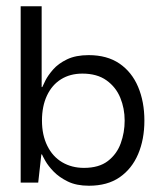

<svg xmlns="http://www.w3.org/2000/svg" viewBox="-20 -583 516 613"><path d="M264 10Q224 10 196.5 -3.5Q169 -17 151.5 -35Q134 -53 125 -69Q116 -85 114 -90H112L102 0H46V-563H113V-305H115Q117 -310 125 -326Q133 -342 149.5 -361Q166 -380 194 -393.5Q222 -407 263 -407Q322 -407 361.5 -380Q401 -353 421 -305.5Q441 -258 441 -198Q441 -138 421 -91Q401 -44 362 -17Q323 10 264 10ZM248 -47Q296 -47 324.5 -69Q353 -91 365.5 -125.5Q378 -160 378 -198Q378 -237 364 -271Q350 -305 320 -326.5Q290 -348 243 -348Q204 -348 175 -330Q146 -312 130 -278Q114 -244 114 -198Q114 -152 131 -117.5Q148 -83 178.5 -65Q209 -47 248 -47Z"/></svg>

Font: Darker Grotesque Medium
Style: Regular
Weight: 500
Designer: Gabriel Lam
Foundry: TypeRant
Version: Version 1.000;gftools[0.9.28]